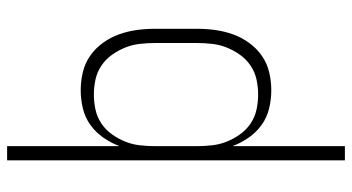

<svg xmlns="http://www.w3.org/2000/svg" viewBox="-245 -530 990 540"><g transform="rotate(-90 250.0 -260.0)"><path d="M69 215V-735H109V-419Q118 -443 133 -464.5Q148 -486 169 -501Q190 -516 215.5 -522Q241 -528 266 -528Q292 -528 317 -522Q342 -516 363 -501.5Q384 -487 399.5 -465.5Q415 -444 423.5 -420Q432 -396 435.5 -371Q439 -346 439 -320V-200Q439 -174 435.5 -149Q432 -124 423.5 -100Q415 -76 399.5 -54.5Q384 -33 363 -18.5Q342 -4 317 2Q292 8 266 8Q241 8 215.5 2Q190 -4 169 -19Q148 -34 133 -55.5Q118 -77 109 -101V215ZM254 -29Q275 -29 296 -33.5Q317 -38 335 -50Q353 -62 365.5 -79.5Q378 -97 386 -116.5Q394 -136 396.5 -157.5Q399 -179 399 -200V-320Q399 -341 396.5 -362.5Q394 -384 386 -403.5Q378 -423 365.5 -440.5Q353 -458 335 -470Q317 -482 296 -486.5Q275 -491 254 -491Q233 -491 212 -486.5Q191 -482 173 -470Q155 -458 142.5 -440.5Q130 -423 122 -403.5Q114 -384 111.5 -362.5Q109 -341 109 -320V-200Q109 -179 111.5 -157.5Q114 -136 122 -116.5Q130 -97 142.5 -79.5Q155 -62 173 -50Q191 -38 212 -33.5Q233 -29 254 -29Z"/></g></svg>

Font: Iosevka Term Curly Extralight
Style: Regular
Weight: 200
Designer: Belleve Invis
Foundry: Belleve Invis
Version: Version 32.3.0